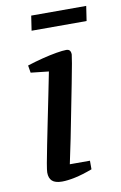

<svg xmlns="http://www.w3.org/2000/svg" viewBox="-79 -715 487 770"><g transform="rotate(-10 164.0 -329.5)"><path d="M111 9Q83 9 70.5 -2.5Q58 -14 58 -37Q58 -45 63 -74Q68 -103 77 -147Q86 -191 96 -241.5Q106 -292 116.5 -342.5Q127 -393 135 -435L62 -443L57 -473Q88 -483 119.5 -491Q151 -499 177.5 -503.5Q204 -508 218 -508Q228 -508 232.5 -502.5Q237 -497 237 -486Q237 -482 231.5 -450.5Q226 -419 216.5 -371Q207 -323 196 -266.5Q185 -210 174 -154.5Q163 -99 153 -54H235V-19Q195 -4 164 2.5Q133 9 111 9ZM95 -608 104 -668H328L319 -608Z"/></g></svg>

Font: Manuale Medium
Style: Italic
Weight: 500
Italic angle: -11°
Version: Version 1.002